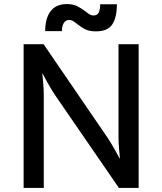

<svg xmlns="http://www.w3.org/2000/svg" viewBox="-20 -923 797 943"><path d="M194 -706 508 -247Q524 -223 543 -189.5Q562 -156 567 -145H569Q568 -155 565 -189Q562 -223 562 -247V-706H661V0H564L249 -458Q233 -482 214 -516Q195 -550 190 -561H188Q189 -551 192 -517Q195 -483 195 -458V0H96V-706ZM308 -903Q338 -903 357.5 -893.5Q377 -884 400 -867Q412 -857 420.5 -852Q429 -847 439 -847Q458 -847 465 -861.5Q472 -876 472 -902H554Q554 -836 531 -802.5Q508 -769 452 -769Q420 -769 400 -778.5Q380 -788 359 -805Q347 -815 338.5 -820Q330 -825 320 -825Q302 -825 293 -809.5Q284 -794 284 -770H202Q202 -834 229 -868.5Q256 -903 308 -903Z"/></svg>

Font: Museo Sans Medium
Style: Regular
Weight: 500
Designer: Jos Buivenga
Foundry: Jos Buivenga & Rosetta Type Foundry (extension, remastering)
Version: Version 3.600;PS 1.000;hotconv 1.0.88;makeotf.lib2.5.647800;